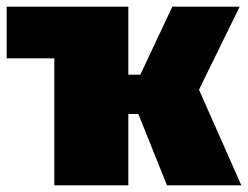

<svg xmlns="http://www.w3.org/2000/svg" viewBox="-21 -556 744 576"><path d="M576 -287 698 -536H496L400 -332H364V-536H-1V-381H142V0H364V-214H394L480 0H703Z"/></svg>

Font: Fira Sans Ultra
Style: Regular
Weight: 950
Designer: Carrois Corporate & Edenspiekermann AG
Foundry: Carrois Corporate GbR & Edenspiekermann AG
Version: Version 4.203;PS 004.203;hotconv 1.0.88;makeotf.lib2.5.64775